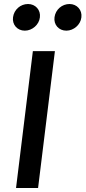

<svg xmlns="http://www.w3.org/2000/svg" viewBox="-20 -948 427 958"><path d="M45 -862C40 -825 66 -795 104 -795C141 -795 175 -825 179 -861C184 -898 157 -928 120 -928C82 -928 50 -900 45 -862ZM252 -862C247 -825 273 -795 311 -795C348 -795 382 -825 386 -861C391 -898 364 -928 327 -928C289 -928 257 -900 252 -862ZM170 -10 254 -693H144L60 -10Z"/></svg>

Font: Bluebird
Style: LiObl
Weight: 300
Designer: Jasper
Foundry: Cannot Into Space Fonts
Version: Version 0.98